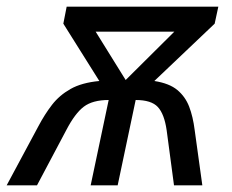

<svg xmlns="http://www.w3.org/2000/svg" viewBox="-74 -556 695 576"><path d="M-54 0 41 -177Q60 -213 82 -241.5Q104 -270 137.5 -289Q171 -308 224 -313L116 -485L126 -536H581L570 -485L389 -313Q434 -306 458 -286Q482 -266 493.5 -236Q505 -206 510 -166L533 0H448L426 -165Q419 -214 399.5 -235Q380 -256 333 -256L279 0H198L252 -256Q204 -256 177.5 -236Q151 -216 125 -166L37 0ZM303 -316 449 -461H213Z"/></svg>

Font: Manna Sans
Style: Italic
Weight: 400
Italic angle: -12°
Designer: Monotype Design Team
Foundry: Monotype Imaging Inc.
Version: Version 2.001.1; ttfautohint (v1.8.2)